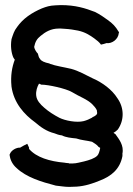

<svg xmlns="http://www.w3.org/2000/svg" viewBox="-20 -644 522 753"><path d="M17 -36 18 -35C20 -16 30 2 45 15C83 51 141 69 199 84L224 87C232 88 241 89 251 89C261 89 270 88 279 88H280C313 86 346 75 372 64C416 47 450 20 460 -31V-32C460 -34 461 -38 460 -41C467 -74 446 -99 434 -116L433 -118H432C430 -120 428 -121 425 -123C431 -126 437 -131 442 -136C468 -173 467 -221 441 -258C419 -293 382 -320 343 -337C314 -351 289 -366 259 -374C230 -381 199 -385 175 -394L174 -395C154 -399 141 -405 137 -413C132 -418 131 -425 129 -432V-433C122 -440 115 -452 114 -460C118 -480 125 -492 139 -503C157 -518 179 -532 210 -532H219C222 -532 229 -531 234 -531C253 -530 271 -527 286 -524C314 -518 332 -506 349 -494C360 -486 370 -478 376 -469C384 -471 390 -472 398 -475C418 -472 444 -489 446 -515L447 -518L445 -520C434 -539 422 -552 402 -566C390 -575 371 -588 353 -597C314 -612 276 -624 219 -624C210 -624 203 -623 196 -623C175 -622 162 -618 144 -611C104 -594 70 -571 47 -538C35 -523 31 -508 25 -490V-489C21 -464 24 -438 32 -419L33 -418V-417C35 -415 36 -412 38 -410C27 -381 21 -347 25 -306V-305C34 -240 75 -195 118 -164C139 -146 162 -129 194 -121C201 -118 212 -114 223 -113C238 -105 259 -103 279 -101C299 -94 321 -93 341 -88C349 -83 359 -77 365 -70V-69C367 -67 371 -66 373 -64C371 -52 367 -39 362 -34C352 -23 330 -16 310 -11C295 -8 280 -3 266 -3H251C250 -3 251 -3 250 -4L239 -5L233 -6C175 -11 122 -27 94 -60V-65L87 -80C76 -75 71 -72 59 -65C45 -66 23 -55 18 -38ZM122 -269C120 -287 126 -304 133 -316C133 -316 138 -314 140 -313L141 -312H143C169 -312 238 -297 262 -283C291 -265 322 -255 342 -235C348 -229 357 -219 360 -211C360 -210 360 -207 361 -202C362 -195 354 -189 342 -184V-183C331 -177 320 -172 308 -169C280 -162 235 -171 213 -182C192 -193 171 -206 153 -222C138 -235 124 -250 122 -269Z"/></svg>

Font: SolarCharger
Style: 750
Weight: 700
Designer: Mew Too
Foundry: Cannot Into Space Fonts/KineticPlasma Fonts
Version: Version 1.100